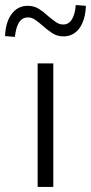

<svg xmlns="http://www.w3.org/2000/svg" viewBox="-67 -740 360 760"><path d="M82 0V-489H144V0ZM-8 -594 -47 -597Q-45 -652 -21 -684.5Q3 -717 43 -717Q68 -717 87.5 -704.5Q107 -692 125 -675Q141 -662 154.5 -652.5Q168 -643 183 -643Q205 -643 217.5 -663Q230 -683 233 -720L273 -717Q271 -661 247.5 -628.5Q224 -596 184 -596Q159 -596 139.5 -609Q120 -622 101 -639Q86 -652 72.5 -661.5Q59 -671 44 -671Q21 -671 8.5 -651.5Q-4 -632 -8 -594Z"/></svg>

Font: Nunito Sans 10pt SemiCondensed Light
Style: Regular
Weight: 300
Width: 4
Designer: Vernon Adams
Foundry: Vernon Adams
Version: Version 3.101;gftools[0.9.27]